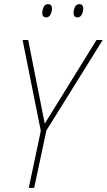

<svg xmlns="http://www.w3.org/2000/svg" viewBox="-20 -907 516 927"><path d="M119 0 177 -275 89 -714H116L196 -310L446 -714H476L204 -277L145 0ZM354 -823Q368 -823 375 -837.5Q382 -852 382 -865Q382 -887 363 -887Q348 -887 341.5 -872.5Q335 -858 335 -845Q335 -823 354 -823ZM203 -823Q217 -823 224 -837.5Q231 -852 231 -865Q231 -887 212 -887Q197 -887 190.5 -872.5Q184 -858 184 -845Q184 -823 203 -823Z"/></svg>

Font: Noto Sans UI SemiCondensed Thin
Style: Italic
Weight: 250
Width: 4
Italic angle: -12°
Designer: Monotype Design Team
Foundry: Monotype Imaging Inc.
Version: Version 1.901